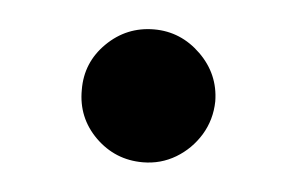

<svg xmlns="http://www.w3.org/2000/svg" viewBox="-28 -430 346 224"><g transform="rotate(5 145.0 -318.0)"><path d="M67.1 -318.5Q66.8 -350.5 89.8 -373.2Q112.9 -396 145.2 -396Q176.5 -396 199.8 -373.2Q223 -350.5 223.4 -318.5Q223 -296.9 212.2 -279.1Q201.3 -261.4 183.8 -250.9Q166.2 -240.4 145.2 -240.4Q112.9 -240.4 89.8 -263.1Q66.8 -285.9 67.1 -318.5Z"/></g></svg>

Font: DeltaSans SemiBold
Style: Regular
Weight: 600
Designer: Rasmus Andersson
Foundry: rsms
Version: Version 3.012